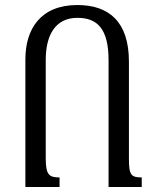

<svg xmlns="http://www.w3.org/2000/svg" viewBox="-20 -744 617 764"><path d="M217 0V-38C175 -38 162 -48 162 -115V-506C162 -601 198 -673 288 -673C366 -673 412 -631 412 -504V0H544V-38C501 -38 493 -48 493 -114V-499C493 -659 412 -724 288 -724C141 -724 81 -628 81 -508V0Z"/></svg>

Font: Noto Serif Armenian ExtraCondensed Medium
Style: Regular
Weight: 500
Width: 2
Designer: Monotype Design Team
Foundry: Monotype Imaging Inc.
Version: Version 2.008